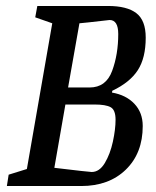

<svg xmlns="http://www.w3.org/2000/svg" viewBox="-20 -623 521 643"><path d="M458 -201Q458 -110 401.5 -55Q345 0 252 0H3L9 -38L70 -57L155 -545L98 -565L105 -603H342Q405 -603 436.5 -579Q468 -555 468 -497Q468 -429 441.5 -388Q415 -347 356 -319L355 -313Q402 -305 430 -275.5Q458 -246 458 -201ZM276 -548 246 -545 208 -330H280Q335 -330 355.5 -385.5Q376 -441 376 -509Q376 -556 347 -556Q346 -556 276 -548ZM367 -222Q367 -255 350.5 -264Q334 -273 297 -273H199L162 -61Q279 -47 287 -47Q313 -47 331 -77Q349 -107 358 -148.5Q367 -190 367 -222Z"/></svg>

Font: Grenze
Style: Italic
Weight: 400
Italic angle: -10°
Designer: Renata Polastri
Foundry: Omnibus-Type
Version: Version 1.002; ttfautohint (v1.8)